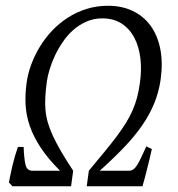

<svg xmlns="http://www.w3.org/2000/svg" viewBox="-20 -650 622 670"><path d="M23.4 0 11.2 -13.2Q13.2 -24.9 16.4 -40Q19.5 -55.2 23.4 -71.8Q27.3 -88.4 32.2 -105Q37.1 -121.6 42.5 -137.2H62.5Q64 -95.7 69.1 -75Q74.2 -54.2 92.8 -54.2H189.5Q147.9 -95.7 122.6 -134Q97.2 -172.4 84.2 -209.7Q71.3 -247.1 69.3 -284.2Q67.4 -321.3 72.8 -360.8Q77.1 -392.6 89.1 -425Q101.1 -457.5 119.4 -487.5Q137.7 -517.6 162.4 -543.5Q187 -569.3 217 -588.6Q247.1 -607.9 282.2 -618.9Q317.4 -629.9 356.9 -629.9Q405.3 -629.9 443.1 -611.8Q481 -593.8 505.4 -560.3Q529.8 -526.9 539.3 -479.2Q548.8 -431.6 540.5 -372.1Q534.2 -328.6 518.3 -289.6Q502.4 -250.5 476.1 -212.4Q449.7 -174.3 412.8 -135.7Q376 -97.2 328.1 -54.2H429.7Q438.5 -54.2 445.1 -58.8Q451.7 -63.5 458.3 -73.5Q464.8 -83.5 472.2 -99.6Q479.5 -115.7 490.7 -139.2L509.8 -129.9Q506.8 -115.7 502.7 -98.4Q498.5 -81.1 494.1 -63.5Q489.7 -45.9 485.4 -29.3Q481 -12.7 477.1 0H282.7L290 -54.2Q320.8 -91.3 345 -120.6Q369.1 -149.9 387.7 -174.8Q406.2 -199.7 419.7 -221.4Q433.1 -243.2 442.6 -264.9Q452.1 -286.6 458.3 -309.8Q464.4 -333 468.3 -360.8Q474.6 -405.3 470 -445.8Q465.3 -486.3 449.2 -517.6Q433.1 -548.8 405 -567.4Q377 -585.9 336.9 -585.9Q307.1 -585.9 281.7 -574.7Q256.3 -563.5 235.6 -545.2Q214.8 -526.9 199 -503.4Q183.1 -480 171.6 -455.6Q160.2 -431.2 153.1 -407.7Q146 -384.3 143.6 -366.2Q139.6 -337.4 138.2 -313.2Q136.7 -289.1 138.7 -266.6Q140.6 -244.1 147 -222.2Q153.3 -200.2 165 -175Q176.8 -149.9 193.8 -120.6Q210.9 -91.3 235.4 -54.2L228 0Z"/></svg>

Font: Gentium
Style: Italic
Weight: 400
Italic angle: -7°
Designer: J. Victor Gaultney
Version: Version 1.02; 2005; OFL release